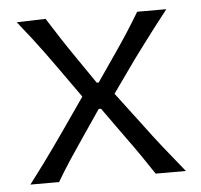

<svg xmlns="http://www.w3.org/2000/svg" viewBox="-43 -565 639 609"><g transform="rotate(-5 276.0 -260.0)"><path d="M29.8 0Q56.2 -34.7 75.2 -60.5Q94.2 -86.4 110.6 -109.4Q127 -132.3 145 -158.2L218.3 -263.7L147.9 -362.8Q129.4 -389.2 112.5 -411.9Q95.7 -434.6 76.7 -459.5Q57.6 -484.4 31.7 -516.6L123.5 -519.5Q147 -482.4 166.5 -452.4Q186 -422.4 209 -389.2L267.6 -303.7H273.9L333 -389.6Q356 -422.9 374.8 -451.9Q393.6 -481 415 -516.6H507.8Q481.4 -482.9 463.1 -459Q444.8 -435.1 429 -413.8Q413.1 -392.6 394 -366.7L320.8 -263.7L400.9 -157.7Q428.7 -120.1 456.3 -85.2Q483.9 -50.3 524.9 0H428.7Q406.2 -33.7 386.5 -62.5Q366.7 -91.3 341.3 -126L273.9 -220.2H266.6L205.1 -129.9Q180.7 -94.2 161.6 -65.2Q142.6 -36.1 121.1 0Z"/></g></svg>

Font: Pinar DS1 Regular
Style: Regular
Weight: 400
Designer: Amin Abedi
Version: Version 3.000